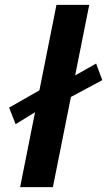

<svg xmlns="http://www.w3.org/2000/svg" viewBox="-20 -772 442 792"><path d="M124.5 -309.1 44.4 -259.8 17.6 -328.1 142.6 -399.4 212.9 -752H348.1L290 -460.9L376.5 -509.8L401.9 -441.4L272.5 -372.1L198.2 0H63Z"/></svg>

Font: Reddit Sans Chocolate
Style: Bold Italic
Weight: 700
Italic angle: -11.25°
Designer: Stephen Hutchings
Version: Version 1.013